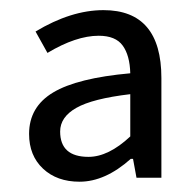

<svg xmlns="http://www.w3.org/2000/svg" viewBox="-20 -744 385 377"><path d="M136.2 -387.2Q91.8 -387.2 64.5 -412.8Q37.1 -438.5 37.1 -481Q37.1 -534.2 84.5 -562.5Q131.8 -590.8 235.8 -600.1Q234.9 -635.3 220.9 -654.5Q207 -673.8 173.8 -673.8Q129.4 -673.8 73.2 -640.1L49.8 -682.1Q119.6 -724.1 183.1 -724.1Q296.9 -724.1 296.9 -590.8V-395H248L241.2 -432.1H236.8Q186.5 -387.2 136.2 -387.2ZM153.8 -436Q192.9 -436 235.8 -476.1V-559.1Q161.6 -550.3 129.9 -532.2Q98.1 -514.2 98.1 -485.8Q98.1 -436 153.8 -436Z"/></svg>

Font: Source Sans Pro
Style: Regular
Weight: 400
Designer: Paul D. Hunt
Foundry: Adobe Systems Incorporated
Version: Version 3.006;hotconv 1.0.111;makeotfexe 2.5.65597